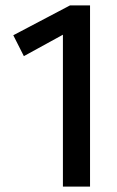

<svg xmlns="http://www.w3.org/2000/svg" viewBox="-20 -688 431 708"><path d="M212 0V-560L68 -481L29 -558L238 -668H312V0Z"/></svg>

Font: Gantari Medium
Style: Regular
Weight: 500
Designer: Anugrah Pasau
Foundry: Lafontype
Version: Version 1.000; ttfautohint (v1.8.4.7-5d5b)